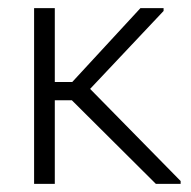

<svg xmlns="http://www.w3.org/2000/svg" viewBox="-20 -453 470 473"><path d="M64 -433H115V-251H158L326 -433H383V-426L202 -234L425 -7V0H364L157 -206H115V0H64Z"/></svg>

Font: Tilda Sans Light
Style: Regular
Weight: 300
Designer: ParaType Ltd
Foundry: ParaType Ltd
Version: Version 1.009